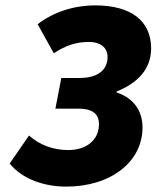

<svg xmlns="http://www.w3.org/2000/svg" viewBox="-20 -682 584 714"><path d="M226 12C392 12 510 -80 510 -208C510 -276 470 -320 414 -338V-342C490 -372 542 -424 542 -502C542 -604 468 -662 334 -662C256 -662 180 -638 120 -592L180 -484C226 -514 264 -526 312 -526C352 -526 380 -506 380 -470C380 -430 354 -392 275 -392H208L186 -278H272C322 -278 348 -260 348 -220C348 -162 302 -124 234 -124C176 -124 126 -144 88 -178L16 -74C64 -14 148 12 226 12Z"/></svg>

Font: Source Sans Pro Black
Style: Italic
Weight: 900
Italic angle: -11°
Designer: Paul D. Hunt
Foundry: Adobe Systems Incorporated
Version: Version 3.006;hotconv 1.0.111;makeotfexe 2.5.65597